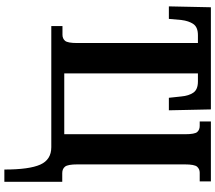

<svg xmlns="http://www.w3.org/2000/svg" viewBox="-72 -682 964 859"><g transform="rotate(90 409.5 -252.0)"><path d="M738 210Q738 99 716 49.5Q694 0 638 0H96V-50H135Q152 -50 162 -61.5Q172 -73 172 -116V-656H137Q101 -656 87 -635.5Q73 -615 69 -582L64 -526H8L12 -714H469L473 -526H417L411 -582Q408 -615 394 -635.5Q380 -656 344 -656H308V-58H580V-598Q580 -642 570 -653Q560 -664 543 -664H523V-714H791V-664H752Q736 -664 725.5 -652.5Q715 -641 715 -597V-117Q715 -74 725 -61.5Q735 -49 754 -49H793V210Z"/></g></svg>

Font: Noto Serif ExtraCondensed
Style: Bold
Weight: 700
Width: 2
Designer: Monotype Design Team
Foundry: Monotype Imaging Inc.
Version: Version 2.014; ttfautohint (v1.8.4.7-5d5b)